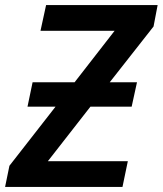

<svg xmlns="http://www.w3.org/2000/svg" viewBox="-40 -734 639 754"><path d="M-20 0 -3 -83 178 -315H68L88 -411H253L410 -613H119L141 -714H579L563 -630L391 -411H498L477 -315H315L148 -101H462L441 0Z"/></svg>

Font: Noto Sans UI Medium
Style: Italic
Weight: 500
Italic angle: -12°
Designer: Monotype Design Team
Foundry: Monotype Imaging Inc.
Version: Version 1.901